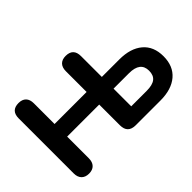

<svg xmlns="http://www.w3.org/2000/svg" viewBox="-114 -1048 1390 1390"><g transform="rotate(-45 581.5 -352.5)"><path d="M71 -71V-634Q71 -714 149 -714Q186 -714 206 -693.5Q226 -673 226 -634V-422H554V-634Q554 -673 574 -693.5Q594 -714 631 -714Q709 -714 709 -634V-421H888Q1002 -421 1066.5 -366.5Q1131 -312 1131 -211Q1131 -110 1066.5 -55Q1002 0 888 0H635Q554 0 554 -81V-293H226V-71Q226 -33 206 -12Q186 9 149 9Q112 9 91.5 -12Q71 -33 71 -71ZM709 -301V-120H867Q927 -120 955 -142Q983 -164 983 -211Q983 -301 867 -301Z"/></g></svg>

Font: Nunito ExtraBold
Style: Regular
Weight: 800
Designer: Vernon Adams
Foundry: Vernon Adams
Version: Version 3.602